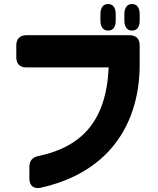

<svg xmlns="http://www.w3.org/2000/svg" viewBox="-20 -880 783 954"><path d="M517 -728C542 -728 555 -746 555 -778V-810C555 -842 541 -860 517 -860C493 -860 479 -842 479 -810V-778C479 -746 493 -728 517 -728ZM61 -595C61 -563 79 -545 111 -545H520C514 -409 479 -306 414 -233C357 -169 277 -127 172 -105C141 -99 126 -81 126 -51V8C126 42 147 60 181 53C335 19 447 -48 525 -134C632 -252 674 -406 674 -558V-655C674 -687 656 -705 624 -705H111C79 -705 61 -687 61 -655ZM598 -778C598 -746 612 -728 636 -728C661 -728 674 -746 674 -778V-810C674 -842 660 -860 636 -860C612 -860 598 -842 598 -810Z"/></svg>

Font: コーポレート・ロゴ（ラウンド）ver3 Bold
Style: Regular
Weight: 700
Designer: [KANA_main] LOGOTYPE.JP [Source Han Sans] Ryoko NISHIZUKA 西塚涼子 (kana, bopomofo & ideographs); Paul D. Hunt (Latin, Greek
Version: Version 12.001;FEAKit 1.0